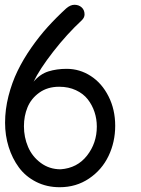

<svg xmlns="http://www.w3.org/2000/svg" viewBox="-20 -763 582 795"><path d="M318.8 -679.2Q256.8 -621.6 200.4 -549.1Q144 -476.6 119.1 -424.8Q146 -456.5 180.4 -467.3Q214.8 -478 255.9 -478Q310.1 -478 356 -448.2Q401.9 -418.5 429.4 -364Q457 -309.6 457 -242.2Q457 -174.8 429.4 -117.2Q401.9 -59.6 348.6 -23.7Q295.4 12.2 227.1 12.2Q173.3 12.2 129.6 -10Q85.9 -32.2 58.3 -69.6Q30.8 -106.9 15.9 -154.5Q1 -202.1 1 -254.9Q1 -309.6 15.1 -365.2Q29.3 -420.9 52.7 -469.2Q76.2 -517.6 109.4 -565.2Q142.6 -612.8 178 -651.9Q213.4 -690.9 253.9 -728Q271.5 -743.2 288.1 -743.2Q306.2 -743.2 318.1 -732.4Q330.1 -721.7 330.1 -703.1Q330.1 -690.4 318.8 -679.2ZM231 -62Q299.8 -66.9 340.3 -118.7Q380.9 -170.4 380.9 -238.8Q380.9 -270.5 371.3 -299.3Q361.8 -328.1 343.3 -351.8Q324.7 -375.5 294.2 -389.6Q263.7 -403.8 225.1 -403.8Q176.8 -403.8 142.8 -379.4Q108.9 -355 94 -318.8Q79.1 -282.7 79.1 -240.2Q79.1 -194.8 96.2 -154.8Q113.3 -114.7 148.9 -88.4Q184.6 -62 231 -62Z"/></svg>

Font: BPreplay
Style: Regular
Weight: 400
Designer: Magenta/George Triantafyllakos
Foundry: Magenta/George Triantafyllakos
Version: Version 1.00